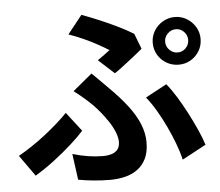

<svg xmlns="http://www.w3.org/2000/svg" viewBox="-57 -854 1113 971"><g transform="rotate(-5 500.0 -368.0)"><path d="M801 -617Q801 -593 818.5 -575.5Q836 -558 860 -558Q884 -558 901 -575.5Q918 -593 918 -617Q918 -641 901 -658.5Q884 -676 860 -676Q836 -676 818.5 -658.5Q801 -641 801 -617ZM738 -617Q738 -650 754.5 -677.5Q771 -705 799 -721.5Q827 -738 860 -738Q893 -738 920.5 -721.5Q948 -705 964.5 -677.5Q981 -650 981 -617Q981 -583 964.5 -555.5Q948 -528 920.5 -512Q893 -496 860 -496Q827 -496 799 -512Q771 -528 754.5 -555.5Q738 -583 738 -617ZM454 -554Q472 -566 489 -579Q506 -592 517 -600Q495 -614 462.5 -632Q430 -650 392.5 -667Q355 -684 317 -697L391 -790Q432 -775 478.5 -755.5Q525 -736 570 -714Q615 -692 649 -671L679 -593Q669 -584 651 -569.5Q633 -555 611.5 -538.5Q590 -522 570 -506.5Q550 -491 534 -481ZM284 -93Q325 -81 363.5 -75Q402 -69 438 -69Q463 -69 483 -75.5Q503 -82 513.5 -96.5Q524 -111 524 -134Q524 -156 513 -183.5Q502 -211 484 -238Q466 -265 446.5 -289Q427 -313 410 -330Q392 -348 367.5 -369Q343 -390 318 -409L416 -490Q438 -468 458 -448.5Q478 -429 497 -409Q551 -356 588 -307.5Q625 -259 644 -212.5Q663 -166 663 -120Q663 -70 646.5 -36.5Q630 -3 602 17Q574 37 538.5 45.5Q503 54 464 54Q423 54 381 50Q339 46 302 39ZM838 -16Q829 -54 812.5 -98Q796 -142 775 -186.5Q754 -231 730 -272Q706 -313 680 -345L788 -403Q812 -374 837 -333.5Q862 -293 885.5 -248Q909 -203 928.5 -159.5Q948 -116 959 -81ZM344 -206Q317 -176 278 -141Q239 -106 191 -69Q143 -32 90 0L14 -107Q46 -125 81.5 -148.5Q117 -172 151.5 -199Q186 -226 216 -252.5Q246 -279 269 -303Z"/></g></svg>

Font: Noto Sans JP Thin
Style: Bold
Weight: 700
Version: Version 2.004-H2;hotconv 1.0.118;makeotfexe 2.5.65603